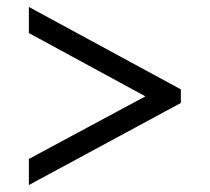

<svg xmlns="http://www.w3.org/2000/svg" viewBox="-20 -634 603 552"><path d="M63 -102V-177L398 -357L63 -539V-614L500 -377V-338Z"/></svg>

Font: Noto Rashi Hebrew SemiBold
Style: Regular
Weight: 600
Version: Version 1.006